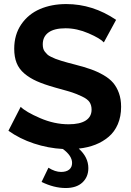

<svg xmlns="http://www.w3.org/2000/svg" viewBox="-20 -735 653 956"><path d="M583 -203.1Q583 -154.8 566.7 -116.7Q550.3 -78.6 521.2 -54Q492.2 -29.3 454.8 -14.6Q417.5 0 372.1 4.9Q419.9 47.9 419.9 102.1Q419.9 146 390.4 173.6Q360.8 201.2 307.1 201.2Q249 201.2 187 170.9L221.2 100.1Q254.4 121.1 284.2 121.1Q310.1 121.1 324.5 109.4Q338.9 97.7 338.9 76.2Q338.9 40.5 293 6.8Q219.7 2.9 148.9 -20.5Q78.1 -43.9 22 -84L83 -203.1Q108.4 -177.7 179.4 -147Q250.5 -116.2 321.8 -116.2Q377.9 -116.2 407 -135Q436 -153.8 436 -189Q436 -210.9 426 -226.3Q416 -241.7 387.9 -254.9Q359.9 -268.1 338.9 -274.9Q317.9 -281.7 267.6 -295.4Q264.2 -296.4 262.2 -296.9Q260.3 -297.4 257.3 -298.3Q254.4 -299.3 252 -299.8Q198.7 -314.9 163.1 -330.8Q127.4 -346.7 101.1 -369.1Q74.7 -391.6 62.7 -421.6Q50.8 -451.7 50.8 -492.2Q50.8 -562.5 85.9 -613.8Q121.1 -665 179 -689.9Q236.8 -714.8 310.1 -714.8Q441.9 -714.8 558.1 -636.2L497.1 -523.9Q479 -543.9 420.9 -569.1Q362.8 -594.2 306.2 -594.2Q250.5 -594.2 221.7 -573.5Q192.9 -552.7 192.9 -514.2Q192.9 -503.4 195.1 -494.4Q197.3 -485.4 203.4 -477.5Q209.5 -469.7 215.6 -463.9Q221.7 -458 234.1 -452.1Q246.6 -446.3 256.3 -442.1Q266.1 -438 284.9 -432.4Q303.7 -426.8 316.9 -423.1Q330.1 -419.4 355 -413.1Q400.4 -401.4 432.9 -389.9Q465.3 -378.4 495.4 -361.1Q525.4 -343.8 543.5 -322.5Q561.5 -301.3 572.3 -271.2Q583 -241.2 583 -203.1Z"/></svg>

Font: Rawline
Style: Bold
Weight: 700
Designer: Matt McInerney, Pablo Impallari, Rodrigo Fuenzalida
Foundry: Matt McInerney, Pablo Impallari, Rodrigo Fuenzalida
Version: Version 4.020;PS 004.020;hotconv 1.0.88;makeotf.lib2.5.64775